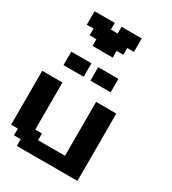

<svg xmlns="http://www.w3.org/2000/svg" viewBox="-285 -1397 1383 1543"><g transform="rotate(30 406.0 -625.0)"><path d="M125 0H687.5V-625H500V-125H250V-187.5H187.5V-625H0V-125H62.5V-62.5H125ZM375 -750H562.5V-875H375ZM125 -750H312.5V-875H125ZM250 -1000H437.5V-1062.5H500V-1125H562.5V-1250H375V-1187.5H312.5V-1250H125V-1125H187.5V-1062.5H250Z"/></g></svg>

Font: Faithful 32x
Style: Semibold
Weight: 400
Foundry: Faithful Resource Pack
Version: Version 1.0; January 27, 2023